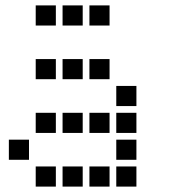

<svg xmlns="http://www.w3.org/2000/svg" viewBox="-20 -708 640 715"><path d="M114 -688Q113 -688 113 -688Q113 -688 113 -687V-614Q113 -613 113 -613Q113 -613 114 -613H187Q188 -613 188 -613Q188 -613 188 -614V-687Q188 -688 188 -688Q188 -688 187 -688ZM214 -688Q213 -688 213 -688Q213 -688 213 -687V-614Q213 -613 213 -613Q213 -613 214 -613H287Q288 -613 288 -613Q288 -613 288 -614V-687Q288 -688 288 -688Q288 -688 287 -688ZM314 -688Q313 -688 313 -688Q313 -688 313 -687V-614Q313 -613 313 -613Q313 -613 314 -613H387Q388 -613 388 -613Q388 -613 388 -614V-687Q388 -688 388 -688Q388 -688 387 -688ZM114 -488Q113 -488 113 -488Q113 -488 113 -487V-414Q113 -413 113 -413Q113 -413 114 -413H187Q188 -413 188 -413Q188 -413 188 -414V-487Q188 -488 188 -488Q188 -488 187 -488ZM214 -488Q213 -488 213 -488Q213 -488 213 -487V-414Q213 -413 213 -413Q213 -413 214 -413H287Q288 -413 288 -413Q288 -413 288 -414V-487Q288 -488 288 -488Q288 -488 287 -488ZM314 -488Q313 -488 313 -488Q313 -488 313 -487V-414Q313 -413 313 -413Q313 -413 314 -413H387Q388 -413 388 -413Q388 -413 388 -414V-487Q388 -488 388 -488Q388 -488 387 -488ZM414 -388Q413 -388 413 -388Q413 -388 413 -387V-314Q413 -313 413 -313Q413 -313 414 -313H487Q488 -313 488 -313Q488 -313 488 -314V-387Q488 -388 488 -388Q488 -388 487 -388ZM114 -288Q113 -288 113 -288Q113 -288 113 -287V-214Q113 -213 113 -213Q113 -213 114 -213H187Q188 -213 188 -213Q188 -213 188 -214V-287Q188 -288 188 -288Q188 -288 187 -288ZM214 -288Q213 -288 213 -288Q213 -288 213 -287V-214Q213 -213 213 -213Q213 -213 214 -213H287Q288 -213 288 -213Q288 -213 288 -214V-287Q288 -288 288 -288Q288 -288 287 -288ZM314 -288Q313 -288 313 -288Q313 -288 313 -287V-214Q313 -213 313 -213Q313 -213 314 -213H387Q388 -213 388 -213Q388 -213 388 -214V-287Q388 -288 388 -288Q388 -288 387 -288ZM414 -288Q413 -288 413 -288Q413 -288 413 -287V-214Q413 -213 413 -213Q413 -213 414 -213H487Q488 -213 488 -213Q488 -213 488 -214V-287Q488 -288 488 -288Q488 -288 487 -288ZM14 -188Q13 -188 13 -188Q13 -188 13 -187V-114Q13 -113 13 -113Q13 -113 14 -113H87Q88 -113 88 -113Q88 -113 88 -114V-187Q88 -188 88 -188Q88 -188 87 -188ZM414 -188Q413 -188 413 -188Q413 -188 413 -187V-114Q413 -113 413 -113Q413 -113 414 -113H487Q488 -113 488 -113Q488 -113 488 -114V-187Q488 -188 488 -188Q488 -188 487 -188ZM114 -88Q113 -88 113 -88Q113 -88 113 -87V-14Q113 -13 113 -13Q113 -13 114 -13H187Q188 -13 188 -13Q188 -13 188 -14V-87Q188 -88 188 -88Q188 -88 187 -88ZM214 -88Q213 -88 213 -88Q213 -88 213 -87V-14Q213 -13 213 -13Q213 -13 214 -13H287Q288 -13 288 -13Q288 -13 288 -14V-87Q288 -88 288 -88Q288 -88 287 -88ZM314 -88Q313 -88 313 -88Q313 -88 313 -87V-14Q313 -13 313 -13Q313 -13 314 -13H387Q388 -13 388 -13Q388 -13 388 -14V-87Q388 -88 388 -88Q388 -88 387 -88ZM414 -88Q413 -88 413 -88Q413 -88 413 -87V-14Q413 -13 413 -13Q413 -13 414 -13H487Q488 -13 488 -13Q488 -13 488 -14V-87Q488 -88 488 -88Q488 -88 487 -88Z"/></svg>

Font: Doto
Style: Bold
Weight: 700
Monospace: yes
Version: Version 1.000